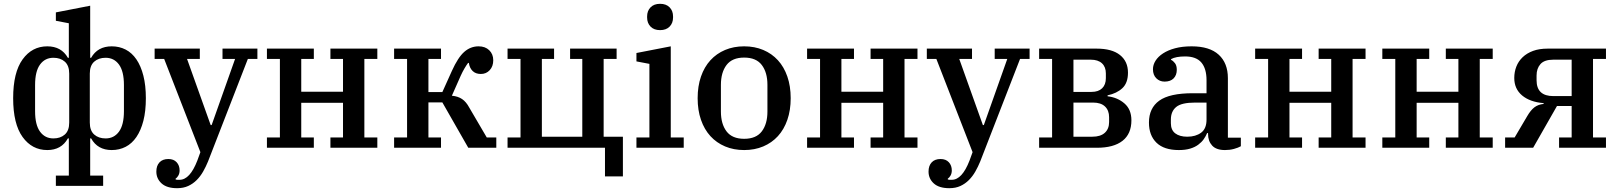

<svg xmlns="http://www.w3.org/2000/svg" viewBox="-20 -775 8487 1007"><path d="M273 146H341V-49H336Q302 12 228 12Q148 12 98.5 -56.5Q49 -125 49 -260Q49 -395 98.5 -463.5Q148 -532 228 -532Q302 -532 336 -472H341V-653L273 -666V-710L453 -745V-472H458Q492 -532 566 -532Q606 -532 639 -515Q672 -498 695.5 -463.5Q719 -429 732 -378Q745 -327 745 -260Q745 -192 732 -141.5Q719 -91 695.5 -56.5Q672 -22 639 -5Q606 12 566 12Q492 12 458 -49H453V146H521V200H273ZM260 -49Q297 -49 320 -69.5Q343 -90 343 -132V-389Q343 -431 320 -451.5Q297 -472 260 -472Q216 -472 190 -436.5Q164 -401 164 -329V-192Q164 -120 190 -84.5Q216 -49 260 -49ZM534 -49Q578 -49 604 -84.5Q630 -120 630 -192V-329Q630 -401 604 -436.5Q578 -472 534 -472Q497 -472 474 -451.5Q451 -431 451 -389V-132Q451 -90 474 -69.5Q497 -49 534 -49Z M909 212Q855 212 827.5 187Q800 162 800 125Q800 94 816.5 76.5Q833 59 863 59Q891 59 906.5 76Q922 93 922 119Q922 134 915.5 145.5Q909 157 901 162V166Q906 168 910.5 168Q915 168 922 168Q976 168 1015 67L1031 23L841 -466H791V-520H1028V-466H961L1085 -119H1090L1213 -466H1147V-520H1330V-466H1280L1071 72Q1060 99 1045.5 124.5Q1031 150 1011.5 169.5Q992 189 967 200.5Q942 212 909 212Z M1380 -54H1448V-466H1380V-520H1626V-466H1560V-294H1779V-466H1713V-520H1959V-466H1891V-54H1959V0H1713V-54H1779V-236H1560V-54H1626V0H1380Z M2047 -54H2115V-466H2047V-520H2293V-466H2227V-292H2300L2350 -403Q2382 -474 2415 -503Q2448 -532 2490 -532Q2525 -532 2546 -511.5Q2567 -491 2567 -459Q2567 -427 2548.5 -407Q2530 -387 2502 -387Q2475 -387 2459 -402.5Q2443 -418 2439 -445H2435Q2426 -433 2416 -416Q2406 -399 2396 -377L2350 -273Q2382 -270 2403.5 -255.5Q2425 -241 2441 -211L2533 -54H2583V0H2436L2300 -238H2227V-54H2293V0H2047Z M3153 0H2642V-54H2710V-466H2642V-520H2886V-466H2822V-58H3034V-466H2970V-520H3214V-466H3146V-58H3247V150H3153Z M3442 -617Q3410 -617 3392 -635.5Q3374 -654 3374 -683V-689Q3374 -718 3392 -736.5Q3410 -755 3442 -755Q3474 -755 3492 -736.5Q3510 -718 3510 -689V-683Q3510 -654 3492 -635.5Q3474 -617 3442 -617ZM3318 -54H3386V-440L3318 -453V-497L3498 -532V-54H3566V0H3318Z M3883 -47Q3946 -47 3975.5 -86Q4005 -125 4005 -190V-330Q4005 -395 3975.5 -434Q3946 -473 3883 -473Q3820 -473 3790.5 -434Q3761 -395 3761 -330V-190Q3761 -125 3790.5 -86Q3820 -47 3883 -47ZM3883 12Q3828 12 3783 -7Q3738 -26 3706 -61Q3674 -96 3656.5 -146.5Q3639 -197 3639 -260Q3639 -323 3656.5 -373.5Q3674 -424 3706 -459Q3738 -494 3783 -513Q3828 -532 3883 -532Q3938 -532 3983 -513Q4028 -494 4060 -459Q4092 -424 4109.5 -373.5Q4127 -323 4127 -260Q4127 -197 4109.5 -146.5Q4092 -96 4060 -61Q4028 -26 3983 -7Q3938 12 3883 12Z M4213 -54H4281V-466H4213V-520H4459V-466H4393V-294H4612V-466H4546V-520H4792V-466H4724V-54H4792V0H4546V-54H4612V-236H4393V-54H4459V0H4213Z M4959 212Q4905 212 4877.5 187Q4850 162 4850 125Q4850 94 4866.5 76.5Q4883 59 4913 59Q4941 59 4956.5 76Q4972 93 4972 119Q4972 134 4965.5 145.5Q4959 157 4951 162V166Q4956 168 4960.5 168Q4965 168 4972 168Q5026 168 5065 67L5081 23L4891 -466H4841V-520H5078V-466H5011L5135 -119H5140L5263 -466H5197V-520H5380V-466H5330L5121 72Q5110 99 5095.5 124.5Q5081 150 5061.5 169.5Q5042 189 5017 200.5Q4992 212 4959 212Z M5430 -54H5498V-466H5430V-520H5732Q5812 -520 5854 -486.5Q5896 -453 5896 -394Q5896 -340 5866.5 -312.5Q5837 -285 5789 -275V-270Q5841 -264 5877.5 -232.5Q5914 -201 5914 -144Q5914 -73 5867.5 -36.5Q5821 0 5733 0H5430ZM5709 -58Q5752 -58 5774.5 -78.5Q5797 -99 5797 -135V-160Q5797 -196 5775.5 -216.5Q5754 -237 5713 -237H5610V-58ZM5705 -293Q5741 -293 5760.5 -312Q5780 -331 5780 -365V-390Q5780 -424 5759.5 -443Q5739 -462 5701 -462H5610V-293Z M6163 12Q6085 12 6045.5 -26.5Q6006 -65 6006 -132Q6006 -208 6060 -247Q6114 -286 6236 -286H6308V-354Q6308 -415 6281 -447Q6254 -479 6196 -479Q6147 -479 6122 -465V-461Q6133 -456 6142.5 -443.5Q6152 -431 6152 -409Q6152 -381 6135.5 -364Q6119 -347 6088 -347Q6062 -347 6044.5 -364.5Q6027 -382 6027 -412Q6027 -435 6040.5 -456.5Q6054 -478 6080 -495Q6106 -512 6143.5 -522Q6181 -532 6230 -532Q6324 -532 6372 -488Q6420 -444 6420 -365V-53H6488V-8Q6474 0 6452 6Q6430 12 6405 12Q6359 12 6337.5 -11.5Q6316 -35 6316 -72V-77H6311Q6304 -60 6293 -44.5Q6282 -29 6264.5 -16Q6247 -3 6222 4.5Q6197 12 6163 12ZM6207 -58Q6251 -58 6279.5 -79Q6308 -100 6308 -148V-237H6248Q6177 -237 6149 -214Q6121 -191 6121 -148V-129Q6121 -93 6144 -75.5Q6167 -58 6207 -58Z M6563 -54H6631V-466H6563V-520H6809V-466H6743V-294H6962V-466H6896V-520H7142V-466H7074V-54H7142V0H6896V-54H6962V-236H6743V-54H6809V0H6563Z M7230 -54H7298V-466H7230V-520H7476V-466H7410V-294H7629V-466H7563V-520H7809V-466H7741V-54H7809V0H7563V-54H7629V-236H7410V-54H7476V0H7230Z M7874 -54H7924L7990 -166Q8008 -197 8027.5 -212Q8047 -227 8076 -230V-234Q8004 -240 7963 -274.5Q7922 -309 7922 -366Q7922 -398 7933 -426Q7944 -454 7966 -475Q7988 -496 8020.5 -508Q8053 -520 8097 -520H8403V-466H8335V-54H8403V0H8157V-54H8223V-219H8146L8021 0H7874ZM8223 -271V-462H8127Q8080 -462 8059.5 -439Q8039 -416 8039 -379V-354Q8039 -271 8127 -271Z"/></svg>

Font: IBM Plex Serif Medm
Style: Regular
Weight: 500
Designer: Mike Abbink, Paul van der Laan, Pieter van Rosmalen
Foundry: Bold Monday
Version: Version 3.001